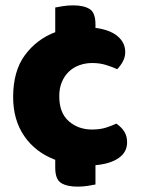

<svg xmlns="http://www.w3.org/2000/svg" viewBox="-20 -602 532 716"><path d="M324 -367Q299 -367 276.5 -359Q254 -351 237.5 -335.5Q221 -320 211 -297Q201 -274 201 -243Q201 -181 236.5 -150Q272 -119 323 -119Q353 -119 375 -126Q397 -133 414 -141Q434 -127 444 -110.5Q454 -94 454 -71Q454 -35 423 -13Q392 9 336 14V86Q327 88 308 91Q289 94 269 94Q230 94 208 80.5Q186 67 186 23V-6Q112 -34 70.5 -94.5Q29 -155 29 -240Q29 -337 73 -396.5Q117 -456 186 -482V-574Q195 -576 214 -579Q233 -582 253 -582Q292 -582 314 -568.5Q336 -555 336 -511V-498Q390 -491 418.5 -467Q447 -443 447 -408Q447 -389 438 -372.5Q429 -356 417 -344Q400 -352 376 -359.5Q352 -367 324 -367Z"/></svg>

Font: Baloo Chettan
Style: Regular
Weight: 400
Designer: Maithili Shingre and Ek Type
Foundry: Ek Type
Version: Version 1.443;PS 1.000;hotconv 16.6.51;makeotf.lib2.5.65220;